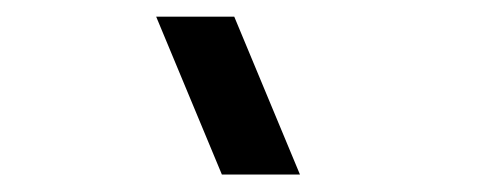

<svg xmlns="http://www.w3.org/2000/svg" viewBox="-20 -1002 578 225"><path d="M240 -797.5 163 -982.5H254.5L331.5 -797.5Z"/></svg>

Font: Manrope ExtraLight
Style: Bold
Weight: 700
Version: Version 4.504